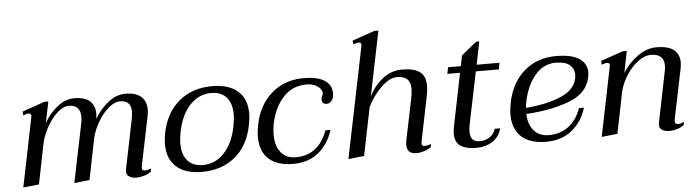

<svg xmlns="http://www.w3.org/2000/svg" viewBox="-46 -910 4057 1113"><g transform="rotate(-5 1982.5 -353.5)"><path d="M746 -58Q744 -48 744 -44Q744 -27 761 -27Q774 -27 798 -35L794 -17Q777 -4 753.5 3Q730 10 708 10Q685 10 668 0Q651 -10 651 -31Q651 -38 652 -42L711 -331Q716 -358 716 -374Q716 -439 651 -439Q621 -439 587 -411Q553 -383 525 -337Q497 -291 485 -242L436 0L347 10L417 -331Q421 -350 421 -369Q421 -439 353 -439Q323 -439 290.5 -411Q258 -383 231 -338Q204 -293 191 -244L142 0L50 10L132 -393Q133 -396 133 -400Q133 -415 117 -415Q112 -415 102 -412Q92 -409 86 -407L85 -429L214 -474H238L213 -351Q242 -404 289.5 -442Q337 -480 389 -480Q451 -480 480 -453Q509 -426 509 -379Q509 -370 507 -350Q537 -403 585 -441.5Q633 -480 685 -480Q748 -480 778 -453Q808 -426 808 -378Q808 -357 804 -340Z M890 -167Q890 -201 897 -235Q921 -351 998.5 -415.5Q1076 -480 1191 -480Q1288 -480 1340 -434.5Q1392 -389 1392 -305Q1392 -275 1384 -235Q1361 -118 1283.5 -54Q1206 10 1090 10Q994 10 942 -36Q890 -82 890 -167ZM1294 -235Q1302 -277 1302 -306Q1302 -371 1271 -406Q1240 -441 1183 -441Q1112 -441 1060 -387.5Q1008 -334 987 -235Q979 -193 979 -165Q979 -99 1010.5 -64Q1042 -29 1099 -29Q1170 -29 1222 -83Q1274 -137 1294 -235Z M1430 -164Q1430 -193 1438 -235Q1461 -348 1537 -414Q1613 -480 1723 -480Q1805 -480 1845.5 -453Q1886 -426 1886 -380Q1886 -365 1884 -357Q1882 -344 1870.5 -332Q1859 -320 1845 -320Q1831 -320 1824 -327Q1817 -334 1817 -345Q1817 -350 1818 -353Q1818 -358 1822.5 -368Q1827 -378 1827 -384Q1827 -396 1817 -409.5Q1807 -423 1786.5 -432.5Q1766 -442 1736 -442Q1656 -442 1602.5 -385Q1549 -328 1529 -235Q1522 -201 1522 -169Q1522 -103 1553 -65Q1584 -27 1640 -27Q1772 -27 1824 -168H1853Q1829 -88 1770 -39Q1711 10 1621 10Q1529 10 1479.5 -34.5Q1430 -79 1430 -164Z M2374 -58Q2372 -48 2372 -44Q2372 -27 2389 -27Q2401 -27 2427 -35L2423 -17Q2405 -4 2382 3Q2359 10 2336 10Q2310 10 2296.5 -3.5Q2283 -17 2283 -43Q2283 -55 2286 -70L2335 -307Q2342 -346 2342 -363Q2342 -403 2322 -421Q2302 -439 2263 -439Q2221 -439 2173 -393.5Q2125 -348 2091 -281L2034 0L1942 10L2074 -636Q2075 -639 2075 -643Q2075 -658 2058 -658Q2053 -658 2043.5 -655Q2034 -652 2028 -650L2026 -672L2156 -717H2180L2103 -341Q2134 -402 2184 -441Q2234 -480 2296 -480Q2365 -480 2399 -455.5Q2433 -431 2433 -374Q2433 -349 2427 -319Z M2659 -126Q2655 -106 2655 -86Q2655 -56 2668.5 -41.5Q2682 -27 2711 -27Q2741 -27 2766 -42.5Q2791 -58 2802 -91H2834Q2819 -39 2779 -14.5Q2739 10 2687 10Q2627 10 2595 -11.5Q2563 -33 2563 -83Q2563 -100 2568 -125L2630 -432H2556L2564 -470H2638L2650 -531L2738 -603H2757L2730 -470H2863L2856 -432H2722Z M2992 -161Q2994 -98 3026 -62.5Q3058 -27 3112 -27Q3176 -27 3224.5 -61.5Q3273 -96 3299 -168H3328Q3304 -88 3244 -39Q3184 10 3093 10Q3000 10 2950 -35Q2900 -80 2900 -165Q2900 -195 2908 -235Q2931 -349 3006.5 -414.5Q3082 -480 3191 -480Q3283 -480 3327 -450.5Q3371 -421 3371 -371Q3371 -357 3368 -342Q3349 -247 3237.5 -207Q3126 -167 2992 -161ZM3294 -363Q3294 -398 3269 -419.5Q3244 -441 3189 -442Q3115 -442 3066 -382.5Q3017 -323 2999 -235Q2994 -216 2993 -196Q3105 -204 3191 -238Q3277 -272 3292 -341Q3294 -349 3294 -363Z M3847 -58Q3845 -48 3845 -44Q3845 -26 3862 -26Q3870 -26 3882.5 -29.5Q3895 -33 3899 -34L3895 -17Q3878 -4 3854.5 3Q3831 10 3810 10Q3786 10 3769 0Q3752 -10 3752 -30Q3752 -37 3753 -41L3813 -337Q3817 -353 3817 -371Q3817 -439 3740 -439Q3705 -439 3667.5 -411.5Q3630 -384 3600.5 -339.5Q3571 -295 3558 -247L3508 0L3416 10L3498 -393Q3499 -396 3499 -400Q3499 -415 3483 -415Q3478 -415 3468 -412Q3458 -409 3452 -407L3451 -429L3580 -474H3604L3579 -348Q3612 -402 3665.5 -441Q3719 -480 3776 -480Q3845 -480 3877.5 -454Q3910 -428 3910 -380Q3910 -369 3906 -345Z"/></g></svg>

Font: Taviraj
Style: Italic
Weight: 400
Italic angle: -12°
Designer: Katatrad Team
Foundry: CadsonDemak
Version: Version 1.001